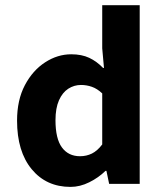

<svg xmlns="http://www.w3.org/2000/svg" viewBox="-20 -721 640 753"><path d="M256.5 12Q161.6 12 104.3 -57.4Q46.9 -126.9 46.9 -247.9Q46.9 -329 77.7 -387.2Q108.5 -445.3 157.2 -476.7Q205.9 -508.1 259.3 -508.1Q300.3 -508.1 329.9 -494.2Q359.6 -480.2 384.2 -454.6H387.8L380.9 -531.5V-700.6H527.9V0H408L397.4 -50.9H393.7Q366.7 -24.3 330.2 -6.2Q293.8 12 256.5 12ZM293.9 -108.3Q318.9 -108.3 340.4 -118.8Q361.8 -129.3 380.9 -154.5V-354.7Q361 -373.4 340.2 -380.6Q319.5 -387.8 297.6 -387.8Q270.8 -387.8 247.8 -373.1Q224.9 -358.3 211.2 -327.5Q197.6 -296.7 197.6 -249.5Q197.6 -176.9 223 -142.6Q248.4 -108.3 293.9 -108.3Z"/></svg>

Font: Source Code Pro ExtraLight
Style: Regular
Weight: 200
Monospace: yes
Designer: Paul D. Hunt, Teo Tuominen
Foundry: Adobe
Version: Version 1.026;hotconv 1.1.0;makeotfexe 2.6.0